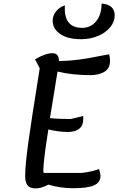

<svg xmlns="http://www.w3.org/2000/svg" viewBox="-20 -1022 658 1068"><path d="M300 -624 258 -365Q303 -360 374 -360L443 -377V-358Q443 -324 421 -306Q399 -288 357 -288Q306 -288 249 -302Q221 -125 221 -74Q221 -68 223 -60H432Q486 -65 531 -82Q539 -55 539 -44Q539 -7 503 9Q467 25 387 25Q315 25 249 5Q210 26 178 26Q148 26 134 10Q120 -6 120 -42Q120 -102 137 -226Q154 -350 201 -642L175 -692Q232 -726 272 -726Q308 -726 308 -683V-682Q374 -684 424.5 -691Q475 -698 554 -714L587 -720Q592 -704 592 -683Q592 -641 560.5 -622.5Q529 -604 484 -604Q381 -604 300 -624ZM545 -1002Q580 -1000 599 -983.5Q618 -967 618 -936Q618 -901 593 -870.5Q568 -840 525.5 -822Q483 -804 431 -804Q356 -804 314.5 -833Q273 -862 273 -907Q273 -935 292 -959Q311 -983 341 -992Q333 -867 437 -867Q485 -867 515 -904Q545 -941 545 -1002Z"/></svg>

Font: Lemonada Light
Style: Regular
Weight: 300
Designer: Mohamed Gaber (Arabic) Eduardo Tunni (Latin)
Foundry: Kief Type Foundry
Version: Version 3.006